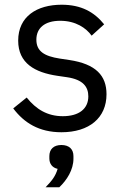

<svg xmlns="http://www.w3.org/2000/svg" viewBox="-20 -548 527 813"><path d="M240 66C207 66 189 84 189 113V123C189 145 201 162 224 167C215 198 200 217 173 245H231C263 215 291 171 291 124V113C291 84 273 66 240 66ZM240 12C358 12 431 -49 431 -149C431 -227 387 -277 273 -294L233 -300C169 -310 134 -330 134 -380C134 -429 169 -460 235 -460C301 -460 345 -429 368 -397L421 -445C379 -497 324 -528 241 -528C136 -528 57 -478 57 -376C57 -280 128 -241 223 -227L264 -221C332 -211 354 -180 354 -140C354 -87 314 -56 246 -56C181 -56 133 -85 93 -135L36 -89C82 -28 145 12 240 12Z"/></svg>

Font: LVC Sans
Style: Regular
Weight: 400
Designer: Mike Abbink, Paul van der Laan, Pieter van Rosmalen
Foundry: Bold Monday
Version: Version 3.0